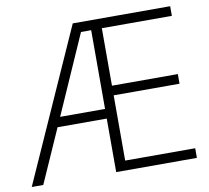

<svg xmlns="http://www.w3.org/2000/svg" viewBox="-80 -802 967 890"><g transform="rotate(-10 403.5 -357.0)"><path d="M776.4 0H396.5V-252H165L53.2 0H-1L317.9 -713.9H776.4V-668.5H446.8V-397.9H756.8V-352.5H446.8V-45.4H776.4ZM185.1 -297.4H396.5V-668H348.6Z"/></g></svg>

Font: Open Sans Light
Style: Regular
Weight: 300
Designer: Monotype Design Team
Foundry: Monotype Imaging Inc.
Version: Version 3.000; ttfautohint (v1.8.4)